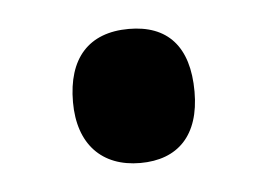

<svg xmlns="http://www.w3.org/2000/svg" viewBox="-28 -172 298 214"><g transform="rotate(-5 121.5 -65.0)"><path d="M53 -64C53 -17 79 10 122 10C164 10 189 -15 189 -64C189 -115 165 -140 122 -140C77 -140 53 -113 53 -64Z"/></g></svg>

Font: Noto Sans Arabic UI XCn SmBd
Style: Regular
Weight: 600
Width: 2
Designer: Monotype Design Team, Nadine Chahine and Nizar Qandah
Foundry: Monotype Imaging Inc.
Version: Version 2.010